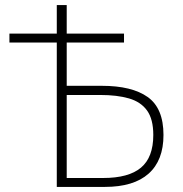

<svg xmlns="http://www.w3.org/2000/svg" viewBox="-20 -734 717 754"><path d="M203 0V-567H17V-602H203V-714H242V-602H467V-567H242V-397H380Q498 -397 560 -353Q622 -309 622 -204Q622 -104 563.5 -52Q505 0 392 0ZM385 -35Q485 -35 533.5 -75.5Q582 -116 582 -204Q582 -266 557.5 -300Q533 -334 486.5 -347.5Q440 -361 374 -361H242V-35Z"/></svg>

Font: Noto Sans ExtraLight
Style: Regular
Weight: 200
Designer: Monotype Design Team
Foundry: Monotype Imaging Inc.
Version: Version 2.007